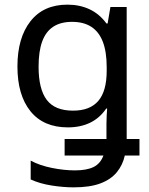

<svg xmlns="http://www.w3.org/2000/svg" viewBox="-20 -566 640 826"><path d="M297 240Q252 240 201.5 232Q151 224 112 206V125Q151 146 203.5 156.5Q256 167 302 167Q353 167 382.5 152.5Q412 138 425 103H258V32H438V-33Q438 -50 439 -69Q440 -88 441 -99H437Q409 -58 367.5 -38Q326 -18 272 -18Q167 -18 111 -87.5Q55 -157 55 -280Q55 -403 111 -474.5Q167 -546 270 -546Q323 -546 365.5 -526Q408 -506 438 -465H443L455 -536H525V32H580V103H517Q508 144 482.5 175Q457 206 412 223Q367 240 297 240ZM294 -90Q331 -90 358 -100.5Q385 -111 403 -132Q421 -153 430 -185.5Q439 -218 439 -261V-277Q439 -343 422.5 -386Q406 -429 373 -450.5Q340 -472 290 -472Q241 -472 209 -451Q177 -430 161.5 -387.5Q146 -345 146 -279Q146 -183 181 -136.5Q216 -90 294 -90Z"/></svg>

Font: Noto Sans Mono
Style: Regular
Weight: 400
Designer: Monotype Design Team
Foundry: Monotype Imaging Inc.
Version: Version 2.014